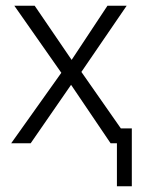

<svg xmlns="http://www.w3.org/2000/svg" viewBox="-20 -500 507 670"><path d="M388 150V-52H440V150ZM19 0 194 -246 30 -480H101L230 -291L355 -480H422L264 -249L438 0H366L228 -204L87 0Z"/></svg>

Font: Geologica Cursive Thin
Style: Regular
Weight: 250
Designer: Sindre Bremnes, Frode Helland
Foundry: Monokrom Skriftforlag AS
Version: Version 1.010;gftools[0.9.28]